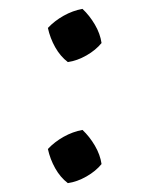

<svg xmlns="http://www.w3.org/2000/svg" viewBox="-20 -411 322 433"><path d="M133 2Q116 -11 104.5 -31.5Q93 -52 88 -75Q103 -91 123.5 -102.5Q144 -114 166 -118Q182 -103 194 -82.5Q206 -62 209 -41Q196 -25 175 -13Q154 -1 133 2ZM133 -271Q116 -284 104.5 -304.5Q93 -325 88 -348Q103 -364 123.5 -375.5Q144 -387 166 -391Q182 -376 194 -355.5Q206 -335 209 -314Q196 -298 175 -286Q154 -274 133 -271Z"/></svg>

Font: Piazzolla Thin Medium
Style: Regular
Weight: 500
Version: Version 2.005